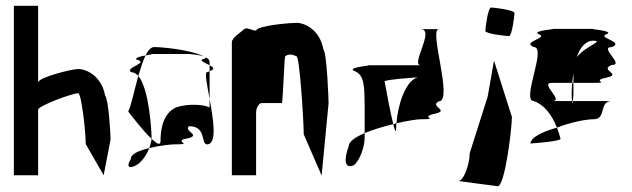

<svg xmlns="http://www.w3.org/2000/svg" viewBox="-20 -795 2188 665"><path d="M28 -188H112V-415C112 -428 229 -472 251 -472C262 -472 277 -338 277 -296L339 -188L363 -312C363 -330 356 -452 344 -464C332 -532 279 -556 251 -556C229 -556 112 -527 112 -509V-775H28Z M424 -409C424 -409 472 -345 505 -314V-318C505 -335 498 -486 459 -532C444 -478 432 -420 424 -409ZM433 -244C416 -216 428 -210 450 -222C469 -231 487 -256 497 -282C462 -274 433 -262 433 -244ZM434 -545C443 -545 452 -540 459 -532C467 -559 475 -584 484 -603C467 -600 447 -595 452 -589C501 -577 411 -562 434 -545ZM484 -603C503 -607 519 -608 496 -608H635C632 -608 674 -605 688 -599C635 -625 534 -632 514 -632C503 -632 493 -621 484 -603ZM497 -282C542 -293 576 -295 584 -295C650 -295 590 -301 616 -313C690 -325 612 -340 635 -358C696 -358 675 -295 697 -295C733 -295 719 -381 706 -452V-423C684 -434 630 -436 593 -424C561 -412 536 -377 536 -306C536 -290 523 -297 505 -314C504 -304 501 -293 497 -282ZM679 -589C674 -583 693 -576 706 -569V-580C706 -587 701 -592 692 -597C695 -595 692 -592 679 -589ZM688 -599C689 -598 691 -598 692 -597C691 -598 690 -598 688 -599ZM697 -545C688 -545 697 -502 706 -452V-548ZM706 -548C726 -556 719 -562 706 -569Z M783 -188H867V-406C867 -421 877 -438 886 -438H956C960 -438 965 -607 968 -600C977 -608 990 -608 1007 -600C1018 -600 1032 -372 1032 -330L1094 -187L1118 -437C1118 -454 1112 -612 1100 -624C1088 -692 1035 -716 1007 -716C989 -716 871 -707 867 -689C850 -689 835 -704 823 -692C811 -680 783 -665 783 -648Z M1188 -289C1170 -241 1174 -210 1204 -222C1225 -235 1243 -286 1243 -318V-334C1211 -320 1188 -305 1188 -289ZM1205 -550C1244 -538 1242 -490 1243 -430V-334C1272 -346 1308 -357 1342 -365C1333 -402 1319 -473 1312 -514C1333 -521 1399 -525 1427 -527C1383 -516 1357 -426 1353 -368C1392 -377 1425 -382 1437 -382C1506 -382 1433 -388 1481 -400C1545 -412 1464 -426 1500 -444C1551 -444 1464 -694 1500 -694H1437C1488 -694 1401 -569 1437 -569H1250C1284 -569 1181 -563 1205 -550ZM1306 -509C1305 -510 1305 -511 1306 -512ZM1342 -365C1348 -341 1352 -332 1352 -352C1352 -357 1353 -362 1353 -368C1349 -367 1346 -366 1342 -365Z M1567 -168 1704 -150C1729 -151 1753 -350 1753 -390L1691 -585L1669 -460L1607 -265C1607 -232 1588 -168 1567 -168ZM1661 -688C1661 -678 1733 -670 1743 -670C1753 -670 1762 -740 1762 -750C1762 -760 1691 -769 1681 -769C1670 -769 1661 -698 1661 -688Z M1817 -298ZM1817 -298C1831 -299 1931 -306 1921 -316C1917 -329 1914 -341 1909 -353C1860 -339 1820 -321 1817 -298ZM1829 -445C1865 -432 1891 -398 1909 -353C1958 -372 2010 -382 2036 -382C2082 -382 2053 -445 2099 -445H1964C1963 -437 1962 -433 1961 -445H1892C1937 -445 1846 -508 1892 -508H1962C1963 -519 1964 -530 1966 -541V-508H2036C2099 -508 2023 -514 2080 -526C2138 -538 2053 -552 2099 -570C2145 -570 2053 -632 2099 -632C2145 -650 2047 -664 2080 -676C2114 -689 2008 -695 2036 -695H1892C1920 -695 1814 -689 1847 -676C1881 -664 1784 -650 1829 -632C1875 -632 1784 -445 1829 -445ZM1960 -474C1960 -460 1960 -451 1961 -445H1964C1965 -453 1966 -464 1966 -464V-508H1962C1961 -496 1960 -485 1960 -474ZM1978 -597C1988 -630 2009 -654 2034 -654C2076 -654 2006 -635 1978 -597Z"/></svg>

Font: bitstorm
Style: sucn
Weight: 400
Version: Version 0.2